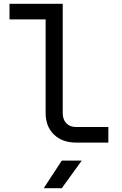

<svg xmlns="http://www.w3.org/2000/svg" viewBox="-20 -750 640 1010"><path d="M380 0Q307 0 263.5 -42.5Q220 -85 220 -155V-648H30V-730H310V-155Q310 -121 329 -101.5Q348 -82 380 -82H550V0ZM210 240 305 95H410L305 240Z"/></svg>

Font: JetBrainsMono NFM
Style: Regular
Weight: 400
Monospace: yes
Designer: Philipp Nurullin, Konstantin Bulenkov
Foundry: JetBrains
Version: Version 2.304; ttfautohint (v1.8.4.7-5d5b);Nerd Fonts 3.3.0